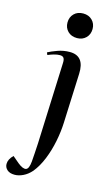

<svg xmlns="http://www.w3.org/2000/svg" viewBox="-183 -814 641 1095"><g transform="rotate(15 138.0 -266.0)"><path d="M91 -688Q91 -720 111.5 -740.5Q132 -761 165 -761Q198 -761 218.5 -740.5Q239 -720 239 -689Q239 -657 218.5 -636.5Q198 -616 166 -616Q132 -616 111.5 -636.5Q91 -657 91 -688ZM219 -130Q217 -78 205.5 -20Q194 38 173 90Q152 142 122 179Q100 204 74 216.5Q48 229 24 229Q-5 229 -20.5 215Q-36 201 -36 181Q-36 153 -9 127L30 160Q61 185 78.5 180Q96 175 100 130Q102 105 103.5 81Q105 57 107 22L126 -458Q127 -479 120.5 -488Q114 -497 98 -497Q82 -497 63 -491.5Q44 -486 28 -479L22 -493Q42 -504 76.5 -516.5Q111 -529 148 -529Q236 -529 231 -422Z"/></g></svg>

Font: Literata 72pt Medium
Style: Italic
Weight: 500
Italic angle: -2°
Designer: Latin by Veronika Burian and Jose Scaglione. Greek by Irene Vlachou. Cyrillic by Vera Evstafieva
Foundry: TypeTogether
Version: Version 3.002